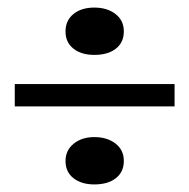

<svg xmlns="http://www.w3.org/2000/svg" viewBox="-20 -521 500 507"><path d="M229 -34Q195 -34 174 -50.5Q153 -67 153 -96Q153 -124 174.5 -141.5Q196 -159 229 -159Q263 -159 285 -142Q307 -125 307 -96Q307 -67 286 -50.5Q265 -34 229 -34ZM229 -376Q195 -376 174 -392.5Q153 -409 153 -438Q153 -467 174 -484Q195 -501 229 -501Q263 -501 285 -484Q307 -467 307 -438Q307 -409 286 -392.5Q265 -376 229 -376ZM19 -240V-299H441V-240Z"/></svg>

Font: UnnaBold
Style: Bold
Weight: 700
Designer: Jorge de Buen Unna
Foundry: Omnibus-Type
Version: Version 2.008;hotconv 1.0.109;makeotfexe 2.5.65596